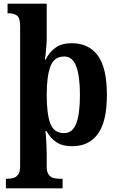

<svg xmlns="http://www.w3.org/2000/svg" viewBox="-20 -780 642 1040"><path d="M12 240V188H23Q39 188 54 183.5Q69 179 79 164.5Q89 150 89 122V-638Q89 -684 71.5 -696Q54 -708 28 -708H21V-760H233V-575Q233 -556 231 -529Q229 -502 226.5 -480.5Q224 -459 223 -457H227Q247 -497 280.5 -521.5Q314 -546 368 -546Q461 -546 510 -479Q559 -412 559 -266Q559 -122 510.5 -55Q462 12 371 12Q318 12 285 -10Q252 -32 232 -70H226Q227 -66 228.5 -45.5Q230 -25 231.5 1.5Q233 28 233 51V122Q233 151 243 165Q253 179 268 183.5Q283 188 298 188H319V240ZM327 -59Q373 -59 393 -111Q413 -163 413 -266Q413 -367 393 -420.5Q373 -474 328 -474Q273 -474 253 -420Q233 -366 233 -267Q233 -163 252.5 -111Q272 -59 327 -59Z"/></svg>

Font: Noto Serif Thai SemiCondensed
Style: Bold
Weight: 700
Width: 4
Designer: Monotype Design Team
Foundry: Monotype Imaging Inc.
Version: Version 2.002; ttfautohint (v1.8.4.7-5d5b)